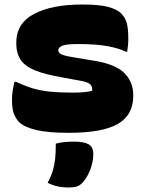

<svg xmlns="http://www.w3.org/2000/svg" viewBox="-20 -577 640 850"><path d="M303 -167Q331 -167 352 -169Q373 -171 388 -175Q390 -192 380.5 -202.5Q371 -213 339 -219L252 -235Q177 -248 133.5 -266Q90 -284 71 -313Q52 -342 52 -387Q52 -474 131 -515.5Q210 -557 343 -557Q420 -557 458.5 -546.5Q497 -536 515 -519Q534 -500 541 -476Q548 -452 548 -402Q548 -389 546.5 -375.5Q545 -362 543 -348H537Q508 -363 456.5 -372.5Q405 -382 325 -382Q273 -382 255.5 -374.5Q238 -367 238 -354Q238 -344 251 -337Q264 -330 302 -324L385 -310Q484 -296 527 -257Q570 -218 570 -153Q570 -68 502 -28.5Q434 11 284 11Q193 11 140.5 -1.5Q88 -14 65 -36Q49 -53 41 -74.5Q33 -96 33 -138Q33 -155 36.5 -177Q40 -199 44 -215H50Q89 -197 123 -186.5Q157 -176 199.5 -171.5Q242 -167 303 -167ZM227 59Q244 54 265 52Q286 50 308 50Q352 50 372.5 62Q393 74 393 104Q393 141 378.5 177Q364 213 343 234Q333 244 320.5 248.5Q308 253 285 253Q229 253 191 232Q206 204 213.5 179.5Q221 155 224 127Q227 99 227 59Z"/></svg>

Font: Recursive Mn Csl St Blk
Style: Regular
Weight: 900
Monospace: yes
Version: Version 1.079;hotconv 1.0.112;makeotfexe 2.5.65598; ttfautoh